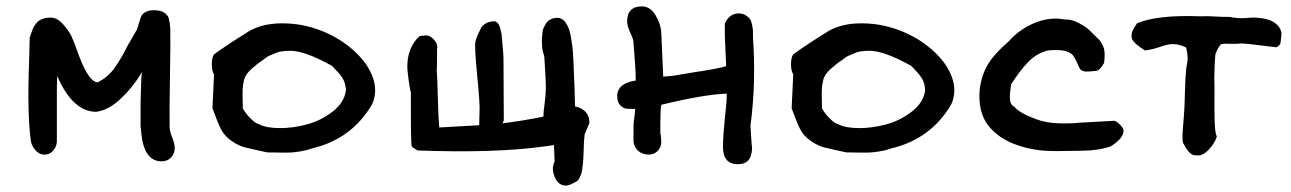

<svg xmlns="http://www.w3.org/2000/svg" viewBox="-20 -472 4041 601"><path d="M486 33Q430 33 422 -58L420 -79V-148L422 -219Q422 -234 425 -247Q397 -200 358.5 -163.5Q320 -127 281 -122Q208 -122 159 -234L158 -196V-87V-28Q157 -13 146.5 -0.5Q136 12 119 12Q102 12 89.5 -3.5Q77 -19 76 -35Q65 -120 71 -276L73 -354Q74 -357 77.5 -367.5Q81 -378 83 -382.5Q85 -387 90.5 -395Q96 -403 101.5 -407Q107 -411 116.5 -414Q126 -417 138 -417Q159 -417 177.5 -396Q196 -375 204 -358Q212 -341 226 -301Q229 -292 231 -288Q259 -217 285 -214Q316 -229 336.5 -256.5Q357 -284 380 -330L409 -380L415 -400Q419 -414 422 -421Q425 -428 435 -434Q445 -440 462 -440Q483 -440 494 -432.5Q505 -425 508 -415.5Q511 -406 513 -384Q514 -333 512 -235Q510 -109 511 -72Q512 -59 519 -42Q527 -22 527 -10Q527 9 515.5 21Q504 33 486 33Z M816 5Q765 -6 745.5 -11Q726 -16 704 -31.5Q682 -47 671.5 -68Q661 -89 645 -133L650 -239Q643 -250 643 -271Q643 -292 650 -302Q693 -333 759 -374Q801 -399 864 -399Q938 -399 1006.5 -367Q1075 -335 1120 -279Q1172 -208 1145 -146Q1081 -36 955 -7Q939 -1 919.5 2Q900 5 888 5.5Q876 6 850 5.5Q824 5 816 5ZM857 -71Q897 -71 940.5 -82.5Q984 -94 1021 -122.5Q1058 -151 1063 -190Q1062 -202 1059.5 -211Q1057 -220 1051.5 -228.5Q1046 -237 1042.5 -241Q1039 -245 1030.5 -254Q1022 -263 1019 -266Q934 -313 890 -313Q859 -313 846 -307Q818 -296 816 -294Q810 -289 797 -280Q784 -271 779 -266Q746 -241 743 -217Q740 -205 739.5 -191Q739 -177 739.5 -160Q740 -143 740 -133Q747 -119 763 -102.5Q779 -86 791 -83Q814 -71 857 -71Z M1531 -405Q1537 -402 1540.5 -396.5Q1544 -391 1547 -378.5Q1550 -366 1550 -365Q1550 -364 1551.5 -348.5Q1553 -333 1554.5 -315.5Q1556 -298 1556 -290L1557 -95L1553 -86Q1624 -95 1681 -107Q1681 -121 1684.5 -145.5Q1688 -170 1688.5 -193.5Q1689 -217 1684 -292Q1684 -296 1680.5 -306.5Q1677 -317 1677 -326Q1677 -328 1676.5 -338.5Q1676 -349 1676.5 -354.5Q1677 -360 1678 -370Q1679 -380 1682 -386Q1685 -392 1689.5 -399Q1694 -406 1702 -410.5Q1710 -415 1721 -416Q1738 -418 1750 -402Q1762 -386 1767 -357Q1772 -328 1773.5 -306.5Q1775 -285 1776 -260V-251Q1778 -223 1780 -139Q1825 -129 1825 -87L1810 -51Q1807 -24 1807 0Q1807 7 1806 22Q1805 37 1804.5 42Q1804 47 1802.5 58Q1801 69 1799 73.5Q1797 78 1793.5 85.5Q1790 93 1784.5 96Q1779 99 1771.5 103Q1764 107 1754 109Q1728 110 1716.5 82.5Q1705 55 1716 34L1714 -18Q1709 -17 1700 -16Q1691 -15 1687 -14Q1531 8 1287 -1L1270 -12Q1267 -16 1267 -39Q1266 -52 1266 -184L1264 -189V-190Q1255 -244 1255 -264Q1255 -323 1293 -359L1310 -361Q1324 -363 1336.5 -350Q1349 -337 1349 -324V-322Q1348 -320 1348 -319V-294Q1348 -255 1347 -255Q1349 -227 1350.5 -165.5Q1352 -104 1355 -73L1480 -80L1481 -122Q1483 -140 1474 -232Q1465 -324 1468 -341Q1470 -353 1487 -387Q1504 -407 1531 -405Z M2290 42Q2243 42 2243 -12Q2243 -44 2249 -102Q2255 -154 2255 -179Q2181 -176 2050 -144Q2047 -128 2047 -85V-56Q2050 -42 2050 -27.5Q2050 -13 2040 -1Q2030 11 2012 12Q1992 12 1978.5 1Q1965 -10 1963 -29V-75Q1963 -91 1966 -106Q1968 -124 1968 -131Q1967 -131 1964 -131Q1948 -131 1939.5 -132Q1931 -133 1921.5 -142.5Q1912 -152 1912 -171Q1912 -211 1970 -220V-222Q1970 -256 1963 -338Q1963 -349 1954 -367Q1943 -391 1943 -404Q1943 -452 1989 -452Q2016 -452 2032.5 -423.5Q2049 -395 2050 -369L2056 -232L2088 -235L2154 -246Q2234 -258 2253 -265L2251 -311Q2248 -360 2249 -399Q2264 -430 2292 -430Q2305 -430 2314.5 -424Q2324 -418 2328 -412Q2332 -406 2334.5 -392.5Q2337 -379 2337 -373.5Q2337 -368 2337 -354Q2347 -212 2329 -78Q2329 -74 2333 -18Q2334 -14 2334 -10Q2334 42 2290 42Z M2629 5Q2578 -6 2558.5 -11Q2539 -16 2517 -31.5Q2495 -47 2484.5 -68Q2474 -89 2458 -133L2463 -239Q2456 -250 2456 -271Q2456 -292 2463 -302Q2506 -333 2572 -374Q2614 -399 2677 -399Q2751 -399 2819.5 -367Q2888 -335 2933 -279Q2985 -208 2958 -146Q2894 -36 2768 -7Q2752 -1 2732.5 2Q2713 5 2701 5.5Q2689 6 2663 5.5Q2637 5 2629 5ZM2670 -71Q2710 -71 2753.5 -82.5Q2797 -94 2834 -122.5Q2871 -151 2876 -190Q2875 -202 2872.5 -211Q2870 -220 2864.5 -228.5Q2859 -237 2855.5 -241Q2852 -245 2843.5 -254Q2835 -263 2832 -266Q2747 -313 2703 -313Q2672 -313 2659 -307Q2631 -296 2629 -294Q2623 -289 2610 -280Q2597 -271 2592 -266Q2559 -241 2556 -217Q2553 -205 2552.5 -191Q2552 -177 2552.5 -160Q2553 -143 2553 -133Q2560 -119 2576 -102.5Q2592 -86 2604 -83Q2627 -71 2670 -71Z M3356 0Q3343 0 3320.5 0.5Q3298 1 3285 1Q3272 1 3253 0Q3234 -1 3218 -4Q3118 -21 3072 -81Q3040 -124 3047 -195Q3054 -242 3074.5 -274Q3095 -306 3136 -341Q3170 -380 3218 -400Q3266 -420 3313 -411Q3334 -412 3356.5 -400Q3379 -388 3388.5 -379Q3398 -370 3421 -347Q3435 -329 3437 -313Q3439 -297 3436 -275Q3423 -251 3410 -250Q3407 -250 3392 -248.5Q3377 -247 3369 -250Q3361 -253 3357 -263Q3343 -298 3333 -304Q3318 -314 3297 -315Q3276 -316 3260 -314Q3225 -305 3199 -278.5Q3173 -252 3145 -208Q3145 -206 3142.5 -188.5Q3140 -171 3142 -157Q3144 -143 3155 -138Q3171 -118 3223 -99Q3255 -87 3294 -86Q3333 -85 3361 -88L3469 -94Q3477 -91 3487 -80.5Q3497 -70 3497 -63Q3497 -39 3457 -14Q3419 0 3356 0Z M3724 14Q3705 17 3686 -20Q3679 -26 3682.5 -66Q3686 -106 3686 -112Q3688 -134 3689 -181Q3690 -228 3693 -255Q3693 -260 3695.5 -271Q3698 -282 3697.5 -293.5Q3697 -305 3693 -323Q3672 -334 3650 -334Q3636 -334 3612 -325.5Q3588 -317 3564 -314Q3561 -316 3552 -322Q3543 -328 3539 -331.5Q3535 -335 3529.5 -341Q3524 -347 3522.5 -353.5Q3521 -360 3523 -368Q3522 -373 3539 -399Q3602 -426 3738 -421Q3759 -422 3780.5 -420.5Q3802 -419 3829 -419Q3858 -413 3885 -416Q3912 -419 3940.5 -413Q3969 -407 3984 -387Q3989 -380 3990.5 -372.5Q3992 -365 3990 -351.5Q3988 -338 3988 -336Q3983 -327 3975 -324Q3963 -325 3925 -330Q3887 -335 3869 -336Q3846 -334 3825.5 -335Q3805 -336 3800 -332Q3784 -308 3784 -298Q3782 -280 3781 -227Q3782 -213 3781.5 -135Q3781 -57 3789 -45Q3783 -24 3763 -3Q3743 18 3724 14Z"/></svg>

Font: Excalifont
Style: Regular
Weight: 400
Designer: Your Own Font Foundry (Virgil); Ján Filípek / DizajnDesign (Excalifont, modifications)
Foundry: Your Own Font Foundry (Virgil); Ján Filípek / DizajnDesign (Excalifont, modifications)
Version: Version 1.000;Glyphs 3.2 (3227)